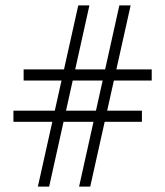

<svg xmlns="http://www.w3.org/2000/svg" viewBox="-20 -695 616 715"><path d="M316 0H274.5L424.5 -675H466.5ZM163 0H121L271.5 -675H313ZM508.5 -283V-241.5H30V-283ZM545 -436.5V-395H68V-436.5Z"/></svg>

Font: Newsreader 24pt Medium
Style: Regular
Weight: 500
Designer: Hugues Gentile
Foundry: Production Type
Version: Version 1.003